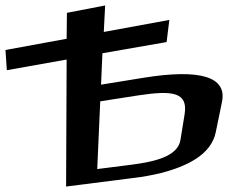

<svg xmlns="http://www.w3.org/2000/svg" viewBox="-149 -664 849 703"><path d="M461 -510 471 -591 231 -547 236 -644 96 -617 95 -522 -129 -481 -124 -407 95 -446 93 19 337 -12C374 -16 408 -23 439 -30C535 -55 624 -97 641 -180L664 -292C682 -383 584 -413 375 -379L221 -354L226 -469ZM333 -61 207 -45 218 -293 359 -315C480 -333 540 -328 527 -246L512 -153C503 -91 417 -72 333 -61Z"/></svg>

Font: Gamestation Warped
Style: Regular
Weight: 400
Designer: Jonas Hecksher
Foundry: Jonas Hecksher, Playtypeª, e-types AS
Version: Version 1.003